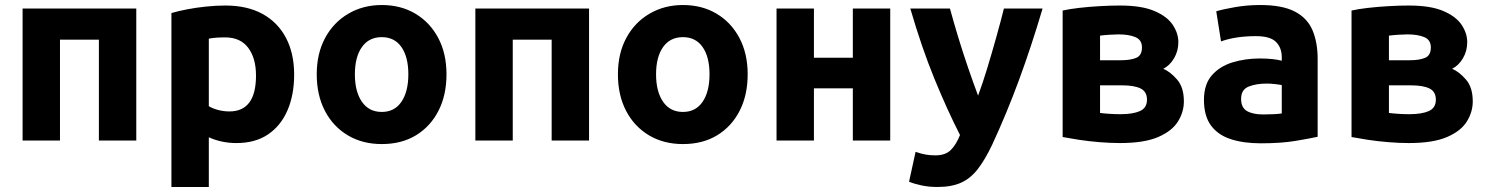

<svg xmlns="http://www.w3.org/2000/svg" viewBox="-20 -560 5933 765"><path d="M70 0V-526H523V0H374V-402H219V0Z M663 185V-508Q690 -516 726.5 -523Q763 -530 802.5 -534Q842 -538 878 -538Q965 -538 1026 -504.5Q1087 -471 1119.5 -409Q1152 -347 1152 -263Q1152 -182 1125.5 -120.5Q1099 -59 1048 -24.5Q997 10 922 10Q863 10 812 -13V185ZM894 -116Q1000 -116 1000 -259Q1000 -328 969 -369.5Q938 -411 877 -411Q837 -411 812 -406V-137Q826 -128 848.5 -122Q871 -116 894 -116Z M1501 14Q1424 14 1365.5 -21Q1307 -56 1274.5 -118.5Q1242 -181 1242 -264Q1242 -347 1275.5 -409Q1309 -471 1368 -505.5Q1427 -540 1501 -540Q1577 -540 1635 -505.5Q1693 -471 1726 -409Q1759 -347 1759 -264Q1759 -181 1727 -118.5Q1695 -56 1637.5 -21Q1580 14 1501 14ZM1501 -114Q1552 -114 1579.5 -154.5Q1607 -195 1607 -264Q1607 -333 1579.5 -372.5Q1552 -412 1501 -412Q1450 -412 1422 -372.5Q1394 -333 1394 -264Q1394 -195 1422 -154.5Q1450 -114 1501 -114Z M1874 0V-526H2327V0H2178V-402H2023V0Z M2701 14Q2624 14 2565.5 -21Q2507 -56 2474.5 -118.5Q2442 -181 2442 -264Q2442 -347 2475.5 -409Q2509 -471 2568 -505.5Q2627 -540 2701 -540Q2777 -540 2835 -505.5Q2893 -471 2926 -409Q2959 -347 2959 -264Q2959 -181 2927 -118.5Q2895 -56 2837.5 -21Q2780 14 2701 14ZM2701 -114Q2752 -114 2779.5 -154.5Q2807 -195 2807 -264Q2807 -333 2779.5 -372.5Q2752 -412 2701 -412Q2650 -412 2622 -372.5Q2594 -333 2594 -264Q2594 -195 2622 -154.5Q2650 -114 2701 -114Z M3074 0V-526H3223V-330H3378V-526H3527V0H3378V-208H3223V0Z M3715 185Q3680 185 3650.5 178.5Q3621 172 3602 164L3628 45Q3651 53 3669 56Q3687 59 3707 59Q3747 59 3768.5 37.5Q3790 16 3805 -22Q3754 -122 3703 -246.5Q3652 -371 3607 -526H3765Q3779 -474 3798 -411.5Q3817 -349 3838 -288Q3859 -227 3877 -179Q3895 -227 3913.5 -288Q3932 -349 3949.5 -411.5Q3967 -474 3980 -526H4134Q4089 -374 4040 -241Q3991 -108 3933 17Q3905 76 3876 113.5Q3847 151 3809 168Q3771 185 3715 185Z M4442 10Q4405 10 4361.5 6.5Q4318 3 4279 -3Q4240 -9 4214 -14V-518Q4240 -524 4279 -528.5Q4318 -533 4361.5 -535.5Q4405 -538 4442 -538Q4529 -538 4580 -516Q4631 -494 4653 -460.5Q4675 -427 4675 -392Q4675 -357 4658 -328Q4641 -299 4615 -286Q4643 -274 4670 -243Q4697 -212 4697 -156Q4697 -114 4673.5 -76Q4650 -38 4594.5 -14Q4539 10 4442 10ZM4363 -320H4447Q4484 -320 4507 -329.5Q4530 -339 4530 -371Q4530 -401 4504 -412Q4478 -423 4436 -423Q4422 -423 4399.5 -421.5Q4377 -420 4363 -418ZM4444 -105Q4494 -105 4522 -117.5Q4550 -130 4550 -163Q4550 -195 4524.5 -207.5Q4499 -220 4450 -220H4363V-110Q4377 -108 4400.5 -106.5Q4424 -105 4444 -105Z M5003 11Q4935 11 4884 -5.5Q4833 -22 4805 -60Q4777 -98 4777 -162Q4777 -224 4808.5 -260Q4840 -296 4891 -311.5Q4942 -327 4999 -327Q5028 -327 5050.5 -324.5Q5073 -322 5087 -318V-332Q5087 -370 5064 -393Q5041 -416 4984 -416Q4903 -416 4845 -395L4826 -515Q4852 -523 4900.5 -531.5Q4949 -540 5001 -540Q5089 -540 5139 -514Q5189 -488 5209.5 -439.5Q5230 -391 5230 -325V-15Q5198 -8 5141 1.5Q5084 11 5003 11ZM5013 -104Q5035 -104 5055 -105Q5075 -106 5087 -108V-221Q5078 -223 5060 -225Q5042 -227 5027 -227Q4985 -227 4955 -215Q4925 -203 4925 -166Q4925 -131 4948.5 -117.5Q4972 -104 5013 -104Z M5593 10Q5556 10 5512.5 6.5Q5469 3 5430 -3Q5391 -9 5365 -14V-518Q5391 -524 5430 -528.5Q5469 -533 5512.5 -535.5Q5556 -538 5593 -538Q5680 -538 5731 -516Q5782 -494 5804 -460.5Q5826 -427 5826 -392Q5826 -357 5809 -328Q5792 -299 5766 -286Q5794 -274 5821 -243Q5848 -212 5848 -156Q5848 -114 5824.5 -76Q5801 -38 5745.5 -14Q5690 10 5593 10ZM5514 -320H5598Q5635 -320 5658 -329.5Q5681 -339 5681 -371Q5681 -401 5655 -412Q5629 -423 5587 -423Q5573 -423 5550.5 -421.5Q5528 -420 5514 -418ZM5595 -105Q5645 -105 5673 -117.5Q5701 -130 5701 -163Q5701 -195 5675.5 -207.5Q5650 -220 5601 -220H5514V-110Q5528 -108 5551.5 -106.5Q5575 -105 5595 -105Z"/></svg>

Font: Ubuntu Sans ExtraBold
Style: Regular
Weight: 800
Designer: Dalton Maag Ltd
Foundry: Dalton Maag Ltd
Version: Version 1.006; ttfautohint (v1.8.4.7-5d5b)